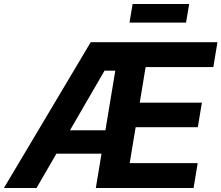

<svg xmlns="http://www.w3.org/2000/svg" viewBox="-45 -938 1105 958"><path d="M-25.4 0 407.7 -727.5H1040L1019.5 -603.5H681.6L652.3 -425.8H962.4L941.9 -303.2H631.8L602.1 -124H941.4L920.9 0H433.1L530.3 -585.4H476.6L137.2 0ZM173.8 -171.4 192.9 -288.1H557.6L538.6 -171.4ZM898.9 -918 883.3 -825.2H601.1L616.7 -918Z"/></svg>

Font: Inter 18pt
Style: Bold Italic
Weight: 700
Italic angle: -9.3988°
Designer: Rasmus Andersson
Foundry: rsms
Version: Version 4.001;git-66647c0bb